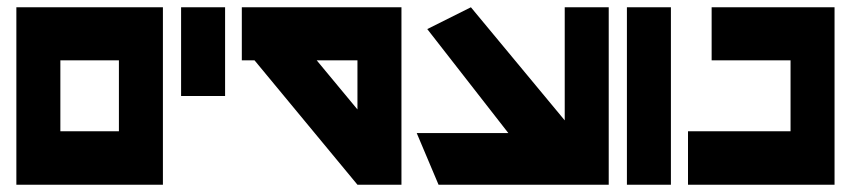

<svg xmlns="http://www.w3.org/2000/svg" viewBox="-20 -752 2340 528"><path d="M25 -732H146H307H428V-586V-391V-244H307H146H25ZM146 -586V-391H307V-586Z M478 -732H599V-488H478Z M645 -732H963H1084V-244H963L680 -586H645ZM851 -586 963 -451V-586Z M1275 -732 1533 -421V-732H1654V-244H1186L1126 -386H1378L1155 -672Z M1704 -732H1825V-244H1704Z M1937 -732H2154H2275V-586V-391V-244H2154H1872V-391H2154V-586H1937Z"/></svg>

Font: PatchSans
Style: PatchSans
Weight: 400
Version: Version 1.0